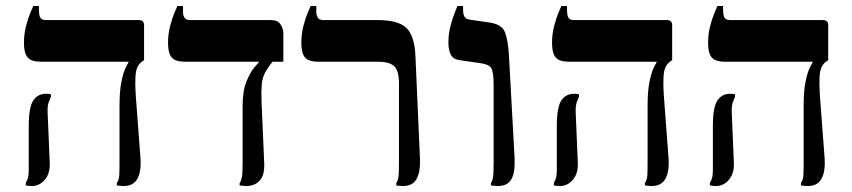

<svg xmlns="http://www.w3.org/2000/svg" viewBox="-20 -617 2845 641"><path d="M393 4Q387 4 381 3.5Q375 3 370 2V-6Q377 -17 378 -29Q379 -41 379 -75V-263Q379 -314 385.5 -345Q392 -376 399.5 -391Q407 -406 409 -409V-411H116Q84 -411 72 -425.5Q60 -440 60 -473Q60 -503 66.5 -528.5Q73 -554 80.5 -572Q88 -590 91 -597H110V-586Q110 -565 115 -557.5Q120 -550 134 -550H443Q461 -550 461 -533V-416L455 -412Q436 -399 433 -370Q430 -341 434 -288L449 -89Q452 -44 438.5 -20Q425 4 393 4ZM87 4Q74 4 66 2V-6Q68 -10 72 -19Q76 -28 76 -55V-197Q76 -259 91 -281.5Q106 -304 134 -304Q139 -304 143 -303.5Q147 -303 150 -302V-294Q148 -290 143 -277Q138 -264 139 -241L146 -75Q148 -39 130 -17.5Q112 4 87 4Z M597 -411Q565 -411 553 -425.5Q541 -440 541 -473Q541 -503 547.5 -528.5Q554 -554 561.5 -572Q569 -590 572 -597H591V-576Q591 -566 596 -558Q601 -550 615 -550H884Q908 -550 917 -535Q926 -520 926 -506V-411ZM803 4Q797 4 791 3.5Q785 3 780 2V-6Q785 -13 787.5 -25Q790 -37 790 -75V-263Q790 -313 802.5 -344Q815 -375 828 -390.5Q841 -406 844 -409V-442H890V-411Q873 -390 864.5 -373.5Q856 -357 854 -336.5Q852 -316 853 -281L862 -75Q864 -32 847 -14Q830 4 803 4Z M1326 4Q1320 4 1314 3.5Q1308 3 1303 2V-6Q1308 -13 1310 -25Q1312 -37 1312 -75V-338Q1312 -381 1296 -396Q1280 -411 1241 -411H1042Q1010 -411 998 -425.5Q986 -440 986 -473Q986 -503 992.5 -528.5Q999 -554 1006.5 -572Q1014 -590 1017 -597H1036V-576Q1036 -566 1041 -558Q1046 -550 1060 -550H1241Q1309 -550 1336.5 -524Q1364 -498 1367 -429L1382 -89Q1384 -44 1371 -20Q1358 4 1326 4Z M1642 4Q1636 4 1630 3.5Q1624 3 1619 2V-6Q1624 -13 1626 -25Q1628 -37 1628 -75V-333Q1628 -376 1620.5 -389Q1613 -402 1585 -406L1515 -416Q1493 -419 1485 -434.5Q1477 -450 1477 -475Q1477 -502 1483 -526.5Q1489 -551 1496.5 -570Q1504 -589 1507 -597H1526V-585Q1526 -569 1531 -561Q1536 -553 1551 -551L1613 -542Q1656 -536 1666 -509Q1676 -482 1679 -434L1698 -89Q1700 -40 1687 -18Q1674 4 1642 4Z M2156 4Q2150 4 2144 3.5Q2138 3 2133 2V-6Q2140 -17 2141 -29Q2142 -41 2142 -75V-263Q2142 -314 2148.5 -345Q2155 -376 2162.5 -391Q2170 -406 2172 -409V-411H1879Q1847 -411 1835 -425.5Q1823 -440 1823 -473Q1823 -503 1829.5 -528.5Q1836 -554 1843.5 -572Q1851 -590 1854 -597H1873V-586Q1873 -565 1878 -557.5Q1883 -550 1897 -550H2206Q2224 -550 2224 -533V-416L2218 -412Q2199 -399 2196 -370Q2193 -341 2197 -288L2212 -89Q2215 -44 2201.5 -20Q2188 4 2156 4ZM1850 4Q1837 4 1829 2V-6Q1831 -10 1835 -19Q1839 -28 1839 -55V-197Q1839 -259 1854 -281.5Q1869 -304 1897 -304Q1902 -304 1906 -303.5Q1910 -303 1913 -302V-294Q1911 -290 1906 -277Q1901 -264 1902 -241L1909 -75Q1911 -39 1893 -17.5Q1875 4 1850 4Z M2677 4Q2671 4 2665 3.5Q2659 3 2654 2V-6Q2661 -17 2662 -29Q2663 -41 2663 -75V-263Q2663 -314 2669.5 -345Q2676 -376 2683.5 -391Q2691 -406 2693 -409V-411H2400Q2368 -411 2356 -425.5Q2344 -440 2344 -473Q2344 -503 2350.5 -528.5Q2357 -554 2364.5 -572Q2372 -590 2375 -597H2394V-586Q2394 -565 2399 -557.5Q2404 -550 2418 -550H2727Q2745 -550 2745 -533V-416L2739 -412Q2720 -399 2717 -370Q2714 -341 2718 -288L2733 -89Q2736 -44 2722.5 -20Q2709 4 2677 4ZM2371 4Q2358 4 2350 2V-6Q2352 -10 2356 -19Q2360 -28 2360 -55V-197Q2360 -259 2375 -281.5Q2390 -304 2418 -304Q2423 -304 2427 -303.5Q2431 -303 2434 -302V-294Q2432 -290 2427 -277Q2422 -264 2423 -241L2430 -75Q2432 -39 2414 -17.5Q2396 4 2371 4Z"/></svg>

Font: Frank Ruhl Libre Medium
Style: Regular
Weight: 500
Designer: Yanek Iontef
Foundry: Fontef
Version: Version 6.004